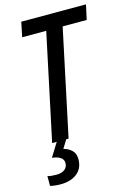

<svg xmlns="http://www.w3.org/2000/svg" viewBox="-140 -785 761 1095"><g transform="rotate(-15 241.0 -237.0)"><path d="M91 0 224 -627H82L100 -714H482L463 -627H321L188 0ZM78 240Q43 240 16 233V175Q25 178 38.5 179.5Q52 181 67 181Q100 181 117.5 167Q135 153 135 129Q135 89 68 81L118 0H174L144 49Q173 56 192.5 75Q212 94 212 127Q212 181 175 210.5Q138 240 78 240Z"/></g></svg>

Font: Noto Sans Condensed Medium
Style: Italic
Weight: 500
Width: 3
Italic angle: -12°
Designer: Monotype Design Team
Foundry: Monotype Imaging Inc.
Version: Version 2.013; ttfautohint (v1.8.4.7-5d5b)